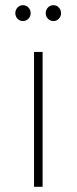

<svg xmlns="http://www.w3.org/2000/svg" viewBox="-20 -719 295 739"><path d="M111 -519H144V0H111ZM39 -668Q39 -681 47.5 -690Q56 -699 68 -699Q81 -699 89.5 -690Q98 -681 98 -668Q98 -656 89.5 -647Q81 -638 68 -638Q56 -638 47.5 -647Q39 -656 39 -668ZM156 -668Q156 -681 164.5 -690Q173 -699 186 -699Q198 -699 206.5 -690Q215 -681 215 -668Q215 -656 206.5 -647Q198 -638 186 -638Q173 -638 164.5 -647Q156 -656 156 -668Z"/></svg>

Font: Montserrat Alternates ExLight
Style: Regular
Weight: 275
Designer: Julieta Ulanovsky
Foundry: Julieta Ulanovsky
Version: Version 7.200